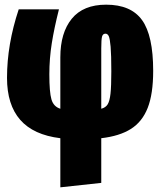

<svg xmlns="http://www.w3.org/2000/svg" viewBox="-20 -574 694 821"><path d="M413 17V208L238 227V17Q123 3 66.5 -61.5Q10 -126 10 -241Q10 -384 60 -534H232Q212 -455 201.5 -389.5Q191 -324 191 -256Q191 -180 200 -149Q209 -118 238 -109V-329Q238 -434 287 -494Q336 -554 434 -554Q540 -554 587.5 -488Q635 -422 635 -271Q635 -172 611.5 -112.5Q588 -53 539.5 -22.5Q491 8 413 17ZM456 -269Q456 -340 453 -374.5Q450 -409 445 -419.5Q440 -430 431 -430Q420 -430 416.5 -418Q413 -406 413 -367V-109Q432 -114 440.5 -128Q449 -142 452.5 -173.5Q456 -205 456 -269Z"/></svg>

Font: Fira Sans Extra Condensed Black
Style: Regular
Weight: 900
Width: 1
Designer: Carrois Corporate & Edenspiekermann AG
Foundry: Carrois Corporate GbR & Edenspiekermann AG
Version: Version 4.203